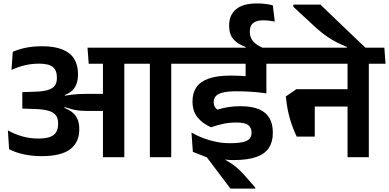

<svg xmlns="http://www.w3.org/2000/svg" viewBox="-20 -916 2267 1119"><path d="M978 0V-577H853.5V0ZM1075 -544.5 1068 -638H756L763.5 -544.5ZM801.5 -544.5 794.5 -638H490L497 -544.5ZM580 0H704.5V-578.5H580ZM26 -156 33 -46.5Q70.5 -27 118.8 -16.5Q167 -6 223.5 -6Q336 -6 389 -46.2Q442 -86.5 442 -161.5V-167Q442 -202.5 428.2 -229.2Q414.5 -256 381.2 -275Q348 -294 289.5 -306L288 -350.5Q341.5 -353 373.8 -369.5Q406 -386 420.2 -414Q434.5 -442 434.5 -479.5V-486Q434.5 -536.5 412.8 -572.2Q391 -608 344.8 -627.2Q298.5 -646.5 225.5 -646.5Q173.5 -646.5 130.8 -637.8Q88 -629 54.5 -614L47 -508.5Q84.5 -526 124.5 -535.5Q164.5 -545 207 -545Q264 -545 287.8 -525.5Q311.5 -506 311.5 -466V-460.5Q311.5 -434 299.8 -417.2Q288 -400.5 260.2 -391.8Q232.5 -383 184 -381.5L110 -379V-283L190 -280.5Q236.5 -278.5 264.8 -269.8Q293 -261 305.8 -243.8Q318.5 -226.5 318.5 -199.5V-192Q318.5 -163 306.5 -144.5Q294.5 -126 269.2 -117.2Q244 -108.5 204 -108.5Q154 -108.5 109.8 -121.2Q65.5 -134 26 -156ZM282.5 -360V-296.5L354 -280.5L357 -292Q378.5 -285 397.2 -279.8Q416 -274.5 438.2 -272Q460.5 -269.5 491.5 -269.5H623.5V-369H489.5Q460.5 -369 438.8 -367.8Q417 -366.5 398.2 -364.2Q379.5 -362 358.5 -358.5L357.5 -367Z M1367.5 -544.5H1621.5L1614.5 -638H1360.5ZM1532 -577H1412V-471.5L1532 -471ZM1631.5 -544.5 1624 -638H1032.5L1039.5 -544.5ZM1411.5 -571V-402L1532.5 -375.5V-571ZM1467.5 183V177L1409.5 110.5Q1391.5 90 1374.5 73.8Q1357.5 57.5 1337.8 43.5Q1318 29.5 1292.5 15V-9.5L1104 -31L1185.5 1L1323 183ZM1096 -143.5 1104 -31 1202.5 -6.5Q1232 2 1267.2 9.5Q1302.5 17 1338.5 17Q1423.5 17 1474.2 -1.2Q1525 -19.5 1547.5 -54.5Q1570 -89.5 1570 -140.5V-146.5Q1570 -193 1551 -226.8Q1532 -260.5 1490.5 -278.8Q1449 -297 1381.5 -297Q1342 -297 1310 -291.8Q1278 -286.5 1246.5 -277Q1236 -285 1230.8 -295.8Q1225.5 -306.5 1225.5 -320V-322.5Q1225.5 -342 1237.8 -355.8Q1250 -369.5 1279.2 -376.8Q1308.5 -384 1360 -384Q1404.5 -384 1447 -381Q1489.5 -378 1532.5 -372V-456Q1480.5 -465 1431 -470.2Q1381.5 -475.5 1325.5 -475.5Q1244 -475.5 1194.8 -457.5Q1145.5 -439.5 1123.8 -406.2Q1102 -373 1102 -326.5V-322.5Q1102 -270 1130.2 -233.5Q1158.5 -197 1210 -174Q1245.5 -187 1281.5 -194.5Q1317.5 -202 1356.5 -202Q1408 -202 1427 -186.8Q1446 -171.5 1446 -145V-142Q1446 -121.5 1434.8 -108Q1423.5 -94.5 1396.2 -88Q1369 -81.5 1320 -81.5Q1280 -81.5 1241.8 -89Q1203.5 -96.5 1166.8 -110.2Q1130 -124 1096 -143.5ZM1514 -627.5V-636Q1473.5 -653.5 1454.8 -676Q1436 -698.5 1436 -728.5V-734.5Q1436 -765.5 1455.2 -781.5Q1474.5 -797.5 1513.5 -797.5Q1530.5 -797.5 1546.5 -795.8Q1562.5 -794 1581.5 -790.5L1570 -885Q1549.5 -890.5 1526.5 -893.2Q1503.5 -896 1477.5 -896Q1396 -896 1355.8 -862Q1315.5 -828 1315.5 -769.5V-764Q1315.5 -716.5 1340 -687.8Q1364.5 -659 1412 -642V-627.5Z M2129.5 -577H2005.5V0H2129.5ZM1967.5 -544.5H2227L2220 -638H1960.5ZM2177 -544.5 2170 -638H1584.5L1591.5 -544.5ZM2055 -396H1769V-295H2055ZM1709 -120H1814.5V-396H1707L1646 -354Q1650 -308 1658.5 -268Q1667 -228 1679.8 -191.5Q1692.5 -155 1709 -120Z M1689.5 -889V-876.5L1797 -777Q1823.5 -752 1846.5 -733Q1869.5 -714 1892.8 -698.5Q1916 -683 1942.2 -669.5Q1968.5 -656 2001.5 -642.5V-618.5H2115.5V-633Q2100 -647.5 2073.2 -672.8Q2046.5 -698 2014.5 -728.8Q1982.5 -759.5 1950.2 -790.5Q1918 -821.5 1891 -847.2Q1864 -873 1847.5 -889Z"/></svg>

Font: Anek Devanagari SemiBold
Style: Regular
Weight: 600
Designer: Kailash Malviya (Devanagari) & Yesha Goshar (Latin)
Foundry: Ek Type
Version: Version 1.003